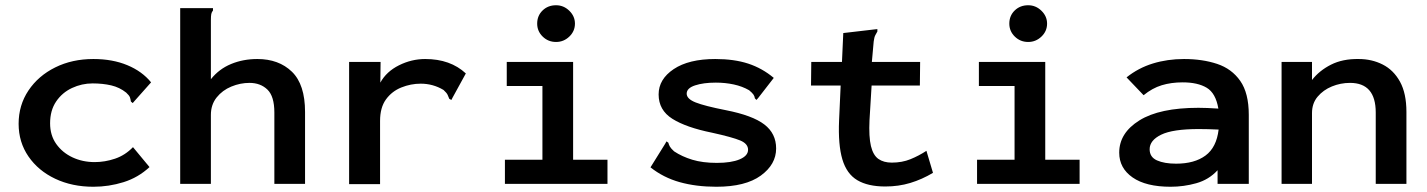

<svg xmlns="http://www.w3.org/2000/svg" viewBox="-20 -701 5440 732"><path d="M336 11Q255 11 190.5 -19.5Q126 -50 88.5 -104.5Q51 -159 51 -229Q51 -300 88.5 -356Q126 -412 190.5 -444Q255 -476 336 -476Q409 -476 465.5 -452.5Q522 -429 556 -387L492 -315L486 -308L479 -314Q478 -322 475.5 -329.5Q473 -337 461 -348Q436 -368 404 -375.5Q372 -383 333 -383Q292 -383 254.5 -365.5Q217 -348 194 -314Q171 -280 171 -231Q171 -185 194.5 -152Q218 -119 256.5 -101Q295 -83 341 -83Q380 -83 418.5 -96Q457 -109 487 -140L550 -64Q507 -24 451 -6.5Q395 11 336 11Z M667 -670H792V-661Q787 -655 785.5 -647.5Q784 -640 784 -624V-399Q815 -438 861 -457Q907 -476 961 -476Q1043 -476 1093 -427.5Q1143 -379 1143 -274V0H1026V-272Q1026 -334 999.5 -359.5Q973 -385 931 -385Q896 -385 862 -371Q828 -357 806 -329.5Q784 -302 784 -263V0H667Z M1311 -465H1431L1430 -386Q1453 -428 1501 -452Q1549 -476 1601 -476Q1697 -476 1756 -421L1705 -328L1701 -320L1693 -324Q1690 -332 1686.5 -339.5Q1683 -347 1671 -358Q1631 -382 1584 -382Q1546 -382 1510 -367.5Q1474 -353 1451.5 -322Q1429 -291 1429 -240V1H1311Z M1905 0V-92H2048V-373H1912V-465H2165V-92H2296V0ZM2100 -541Q2070 -541 2049 -561.5Q2028 -582 2028 -611Q2028 -641 2048.5 -661Q2069 -681 2100 -681Q2129 -681 2150.5 -660Q2172 -639 2172 -611Q2172 -582 2150.5 -561.5Q2129 -541 2100 -541Z M2711 11Q2634 11 2571.5 -6.5Q2509 -24 2460 -63L2516 -153L2521 -162L2528 -157Q2530 -149 2534 -142Q2538 -135 2550 -124Q2580 -104 2619.5 -92Q2659 -80 2713 -80Q2768 -80 2800 -93.5Q2832 -107 2832 -130Q2832 -153 2802 -165.5Q2772 -178 2695 -195Q2596 -215 2543.5 -248Q2491 -281 2491 -341Q2491 -399 2548.5 -437.5Q2606 -476 2707 -476Q2779 -476 2832.5 -458.5Q2886 -441 2930 -404L2871 -328L2864 -320L2858 -326Q2857 -334 2852.5 -340.5Q2848 -347 2836 -357Q2810 -372 2777.5 -379Q2745 -386 2709 -386Q2662 -386 2630 -375.5Q2598 -365 2598 -344Q2598 -324 2632 -310.5Q2666 -297 2747 -281Q2849 -261 2894 -226.5Q2939 -192 2939 -135Q2939 -74 2880.5 -31.5Q2822 11 2711 11Z M3355 10Q3289 10 3248.5 -14Q3208 -38 3191.5 -93.5Q3175 -149 3179 -242L3185 -375H3072L3073 -465H3190L3195 -575L3315 -589L3325 -590V-581Q3321 -574 3317 -566.5Q3313 -559 3311 -543L3304 -465H3488L3487 -375H3303L3295 -243Q3292 -179 3300.5 -144Q3309 -109 3329 -95Q3349 -81 3380 -81Q3419 -81 3451 -94Q3483 -107 3512 -126L3537 -42Q3495 -17 3450.5 -3.5Q3406 10 3355 10Z M3705 0V-92H3848V-373H3712V-465H3965V-92H4096V0ZM3900 -541Q3870 -541 3849 -561.5Q3828 -582 3828 -611Q3828 -641 3848.5 -661Q3869 -681 3900 -681Q3929 -681 3950.5 -660Q3972 -639 3972 -611Q3972 -582 3950.5 -561.5Q3929 -541 3900 -541Z M4443 11Q4349 11 4298 -24.5Q4247 -60 4247 -119Q4247 -194 4324 -242Q4401 -290 4549 -290Q4580 -290 4625 -287Q4615 -346 4580.5 -366.5Q4546 -387 4489 -387Q4445 -387 4409 -376Q4373 -365 4340 -338L4275 -406Q4320 -442 4375.5 -459Q4431 -476 4494 -476Q4564 -476 4620 -457.5Q4676 -439 4708.5 -392.5Q4741 -346 4741 -263V0H4622V-52Q4589 -16 4541 -2.5Q4493 11 4443 11ZM4363 -132Q4363 -102 4391 -89.5Q4419 -77 4464 -77Q4534 -77 4576 -108Q4618 -139 4626 -207Q4607 -208 4586 -208.5Q4565 -209 4550 -209Q4451 -209 4407 -187.5Q4363 -166 4363 -132Z M4866 0V-465H4982V-396Q5010 -432 5054.5 -454.5Q5099 -477 5160 -476Q5210 -476 5251.5 -455Q5293 -434 5317.5 -389.5Q5342 -345 5342 -274V0H5225V-272Q5225 -385 5127 -385Q5091 -385 5058 -371.5Q5025 -358 5003.5 -332.5Q4982 -307 4982 -270V0Z"/></svg>

Font: Inconsolata Expanded Bold
Style: Regular
Weight: 700
Width: 7
Monospace: yes
Designer: Raph Levien, Cyreal, Brenton Simpson
Foundry: Raph Levien, Cyreal, Google
Version: Version 3.001; ttfautohint (v1.8.2.53-6de2)